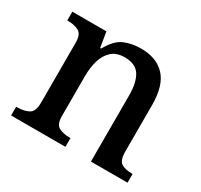

<svg xmlns="http://www.w3.org/2000/svg" viewBox="-120 -700 892 854"><g transform="rotate(30 325.5 -273.5)"><path d="M26 0V-45H32Q66 -45 89.5 -57.5Q113 -70 113 -116V-424Q113 -467 90.5 -479Q68 -491 35 -491H31V-536H206L219 -458H224Q255 -514 293 -530.5Q331 -547 379 -547Q458 -547 502 -500.5Q546 -454 546 -352V-117Q546 -70 565.5 -57.5Q585 -45 619 -45H624V0H436V-341Q436 -406 413.5 -441.5Q391 -477 335 -477Q293 -477 268.5 -454.5Q244 -432 233.5 -395.5Q223 -359 223 -317V-111Q223 -68 245.5 -56.5Q268 -45 301 -45H305V0Z"/></g></svg>

Font: Noto Serif Bengali Medium
Style: Regular
Weight: 500
Designer: Juan Bruce, Universal Thirst, Indian Type Foundry and the Monotype Design Team.
Foundry: Monotype Imaging Inc.
Version: Version 2.003; ttfautohint (v1.8.4.7-5d5b)